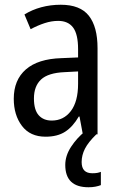

<svg xmlns="http://www.w3.org/2000/svg" viewBox="-20 -632 500 809"><path d="M236 -612Q318 -612 354.5 -565.5Q391 -519 391 -429V-66H329L315 -141H312Q287 -98 254.5 -77Q222 -56 172 -56Q107 -56 72.5 -101.5Q38 -147 38 -216Q38 -295 89 -339.5Q140 -384 239 -387L309 -390V-425Q309 -488 288 -516Q267 -544 225 -544Q197 -544 168 -534.5Q139 -525 109 -509L83 -571Q115 -591 154 -601.5Q193 -612 236 -612ZM252 -328Q183 -325 153 -297Q123 -269 123 -217Q123 -169 143 -146.5Q163 -124 198 -124Q248 -124 278.5 -164Q309 -204 309 -279V-331ZM324 51Q324 98 369 98Q381 98 389.5 96.5Q398 95 405 92V148Q395 152 382 154.5Q369 157 353 157Q255 157 255 63Q255 24 279.5 -13.5Q304 -51 339 -79L386 -66Q352 -33 338 -5.5Q324 22 324 51Z"/></svg>

Font: Noto Sans Malayalam UI Condensed
Style: Regular
Weight: 400
Width: 3
Designer: Jelle Bosma - Monotype Design Team
Foundry: Monotype Imaging Inc.
Version: Version 2.104; ttfautohint (v1.8.4.7-5d5b)